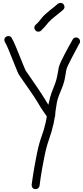

<svg xmlns="http://www.w3.org/2000/svg" viewBox="-20 -818 572 1324"><path d="M518.6 -555.7Q532.2 -547.9 532.2 -532.2Q532.2 -523.4 528.3 -518.6L520.5 -504.9Q512.7 -490.2 501 -468.3Q489.3 -446.3 475.6 -420.4Q461.9 -394.5 450.2 -370.1Q440.4 -349.6 437.5 -336.4Q434.6 -323.2 432.6 -308.6Q430.7 -298.8 429.2 -288.1Q427.7 -277.3 424.3 -263.2Q420.9 -249 415 -231.4Q409.2 -213.9 399.4 -191.4Q377.9 -142.6 372.1 -110.8Q366.2 -79.1 362.3 -47.9L360.4 -21.5Q360.4 -14.6 357.4 -8.8Q355.5 2 353.5 13.2Q351.6 24.4 348.6 38.1Q340.8 71.3 334.5 92.3Q328.1 113.3 321.3 132.8Q313.5 155.3 305.2 182.6Q296.9 210 287.1 257.8Q278.3 301.8 271.5 339.4Q264.6 377 260.7 404.3Q256.8 431.6 254.9 447.3L252.9 462.9Q251 473.6 243.2 480Q235.4 486.3 222.7 486.3Q198.2 483.4 198.2 456.1Q198.2 455.1 200.7 439Q203.1 422.9 207 395Q210.9 367.2 217.8 329.6Q224.6 292 233.4 247.1Q238.3 221.7 243.2 202.1Q248 182.6 252.4 167Q256.8 151.4 261.2 138.7Q265.6 126 269.5 114.3Q276.4 95.7 282.2 76.2Q288.1 56.6 294.9 26.4Q297.9 14.6 299.3 4.4Q300.8 -5.9 302.7 -15.6Q293 -29.3 275.9 -54.2Q258.8 -79.1 243.2 -106.4Q234.4 -122.1 217.8 -147Q201.2 -171.9 183.1 -198.2Q165 -224.6 147.9 -248.5Q130.9 -272.5 121.1 -287.1L113.3 -298.8Q107.4 -306.6 98.1 -329.1Q88.9 -351.6 70.3 -398.4Q62.5 -417 54.7 -436.5Q46.9 -456.1 39.6 -474.1Q32.2 -492.2 25.4 -506.3Q18.6 -520.5 13.7 -528.3Q9.8 -538.1 9.8 -542Q9.8 -557.6 23.4 -565.4Q28.3 -569.3 37.1 -569.3Q53.7 -569.3 60.5 -556.6Q71.3 -538.1 87.9 -499.5Q104.5 -460.9 121.1 -418Q127 -404.3 132.3 -390.1Q137.7 -376 143.1 -363.8Q148.4 -351.6 152.3 -341.8Q156.2 -332 158.2 -329.1L166 -318.4Q175.8 -303.7 192.9 -279.3Q210 -254.9 228.5 -227.5Q247.1 -200.2 263.7 -174.8Q280.3 -149.4 290 -133.8Q294.9 -124 301.3 -114.7Q307.6 -105.5 313.5 -95.7Q318.4 -119.1 325.7 -147Q333 -174.8 348.6 -211.9Q365.2 -252.9 370.6 -275.9Q376 -298.8 378.9 -316.4Q380.9 -333 384.8 -350.6Q388.7 -368.2 400.4 -393.6Q412.1 -418 425.8 -444.3Q439.5 -470.7 451.7 -492.7Q463.9 -514.6 472.2 -529.3Q480.5 -543.9 481.4 -545.9Q489.3 -559.6 504.9 -559.6Q513.7 -559.6 518.6 -555.7ZM378.9 -792Q387.7 -797.9 397.5 -797.9Q409.2 -797.9 418 -789.1Q424.8 -778.3 424.8 -770.5Q424.8 -759.8 415 -750Q401.4 -738.3 392.6 -731.4Q383.8 -724.6 377 -718.8Q368.2 -711.9 359.4 -704.6Q350.6 -697.3 334 -683.6Q320.3 -670.9 313.5 -663.1Q306.6 -655.3 300.8 -647.5Q293.9 -639.6 286.1 -630.4Q278.3 -621.1 262.7 -606.4Q255.9 -599.6 244.1 -599.6Q231.4 -599.6 224.6 -608.4Q216.8 -616.2 216.8 -627Q216.8 -638.7 225.6 -646.5Q239.3 -659.2 245.6 -666.5Q252 -673.8 257.8 -681.6Q264.6 -690.4 272.9 -700.2Q281.2 -710 297.9 -724.6Q314.5 -739.3 324.2 -747.1Q334 -754.9 342.8 -761.7Q350.6 -767.6 358.4 -774.4Q366.2 -781.2 378.9 -792Z"/></svg>

Font: Coming Soon
Style: Regular
Weight: 400
Designer: Dathan Boardman
Foundry: Open Window
Version: Version 1.002